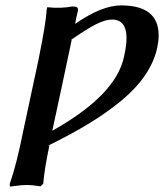

<svg xmlns="http://www.w3.org/2000/svg" viewBox="-20 -460 611 715"><path d="M155.8 84 164.1 81.1Q144.5 174.3 141.1 224.1L130.9 233.9Q102.5 229 79.1 229Q57.6 229 17.1 234.9L16.1 225.1Q42 151.9 66.9 25.9L123 -235.8Q151.4 -375.5 153.8 -423.8Q153.8 -424.3 154.8 -428.5Q155.8 -432.6 155.8 -433.1Q208 -427.7 249 -436Q262.7 -436 267.1 -432.4Q271.5 -428.7 270 -419.9Q262.2 -387.2 259.8 -371.1Q358.9 -439.9 431.2 -439.9Q570.8 -439.9 570.8 -328.1Q570.8 -307.6 565.9 -284.2Q554.7 -231.4 522.2 -182.6Q489.7 -133.8 436 -88.6Q382.3 -43.5 314.5 -2Q246.6 39.6 155.8 84ZM397 -387.2Q372.6 -387.2 337.9 -369.9Q303.2 -352.5 241.2 -309.1L247.1 -312Q234.9 -252.4 211.2 -142.6Q187.5 -32.7 174.8 26.9Q412.1 -106 441.9 -249Q451.2 -291.5 451.2 -317.9Q451.2 -387.2 397 -387.2Z"/></svg>

Font: Linear Smooth
Style: Bold Italic
Weight: 700
Designer: Philipp H. Poll, Flanker
Foundry: Philipp H. Poll, reworked by Flanker
Version: Version 1.061 | FøM Fix